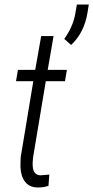

<svg xmlns="http://www.w3.org/2000/svg" viewBox="-20 -805 405 833"><path d="M121.6 -97.7Q121.6 -95.2 121.6 -92.8Q121.6 -44.9 156.2 -44.4L192.4 -47.4L193.8 -47.9V-45.9L190.4 0V1L189.5 1.5Q169.4 8.3 145.5 8.3Q144 8.3 142.6 8.3Q107.9 7.8 89.4 -15.6Q70.8 -38.6 68.8 -79.6Q68.4 -87.9 68.8 -95.7Q68.8 -109.9 69.8 -123L124.5 -452.6H50.8H49.3L49.8 -454.6L57.6 -501V-502H58.6H132.8L158.7 -648.4H212.4L187 -502H268.6H270V-500.5L262.2 -454.1L261.7 -452.6H260.7H178.7L123.5 -122.1ZM288.6 -609.9 258.8 -636.2Q295.4 -687.5 305.7 -740.7L313.5 -785.2H365.2L359.9 -751.5Q345.7 -663.1 288.6 -609.9Z"/></svg>

Font: MAUL Condensed Light Italic
Style: Light Italic
Weight: 300
Italic angle: -12°
Designer: MAUL
Version: Version 1.0; 2020; ttfautohint (v1.8.3)